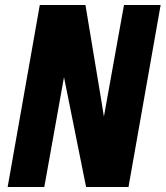

<svg xmlns="http://www.w3.org/2000/svg" viewBox="-20 -745 660 765"><path d="M138.5 -725H320.5L383.5 -346L394 -280.5L474 -725H620L492 0H323L235 -437.5L156.5 0H10.5Z"/></svg>

Font: JuliaMono ExtraBold
Style: Italic
Weight: 800
Italic angle: -9°
Monospace: yes
Designer: cormullion
Foundry: corm
Version: Version 0.057; ttfautohint (v1.8.4)